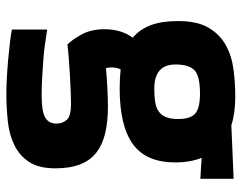

<svg xmlns="http://www.w3.org/2000/svg" viewBox="-96 -452 741 588"><g transform="rotate(90 274.0 -158.5)"><path d="M478 -326Q478 -236 422 -195.5Q366 -155 252 -155Q220 -155 193 -158Q187 -146 187 -129Q187 -123 189 -113Q221 -116 254 -117.5Q287 -119 307 -119Q352 -119 387 -111Q422 -103 446.5 -84.5Q471 -66 483.5 -35Q496 -4 496 42Q496 92 477 121.5Q458 151 426 167Q394 183 352.5 187.5Q311 192 265 192Q246 192 218.5 190.5Q191 189 163 186.5Q135 184 110 181Q85 178 71 175V67Q90 70 114.5 73.5Q139 77 166 79Q193 81 220 82.5Q247 84 271 84Q322 84 340.5 73Q359 62 359 39Q359 20 347.5 7Q336 -6 298 -6Q284 -6 259.5 -5Q235 -4 208.5 -2.5Q182 -1 157 1Q132 3 117 5Q102 -9 86 -38.5Q70 -68 70 -108Q70 -160 96 -195Q70 -217 57.5 -250.5Q45 -284 45 -334Q45 -392 65 -426.5Q85 -461 118 -479.5Q151 -498 192.5 -503.5Q234 -509 277 -509Q327 -509 364 -497L528 -504V-402L464 -406Q478 -370 478 -326ZM345 -334Q345 -372 328 -386.5Q311 -401 267 -401Q213 -401 195.5 -384Q178 -367 178 -326Q178 -261 252 -261Q274 -261 291.5 -263.5Q309 -266 321 -274Q333 -282 339 -296.5Q345 -311 345 -334Z"/></g></svg>

Font: Share
Style: Bold
Weight: 700
Designer: Ralph du Carrois
Version: Version 1.002